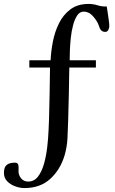

<svg xmlns="http://www.w3.org/2000/svg" viewBox="-22 -806 582 975"><path d="M533 -673Q533 -684 530.5 -702.5Q528 -721 525 -741Q522 -761 520 -773Q496 -772 474 -779Q452 -786 428 -786Q372 -786 335.5 -758.5Q299 -731 277.5 -687.5Q256 -644 246.5 -594.5Q237 -545 235 -500H127V-463H232Q231 -398 230 -332Q229 -266 227 -201Q226 -181 224.5 -143Q223 -105 218 -60.5Q213 -16 202 24Q191 64 171.5 90Q152 116 121 116Q99 116 85.5 100Q72 84 72 63Q72 56 72.5 46Q73 36 69.5 28Q66 20 54 20Q26 20 12 31.5Q-2 43 -2 72Q-2 98 15 115Q32 132 56 140.5Q80 149 102 149Q182 149 233 102.5Q284 56 306 -17Q318 -58 320.5 -102Q323 -146 324 -189Q326 -257 327.5 -326Q329 -395 330 -463H465V-500H332V-510Q332 -524 333 -552Q334 -580 337.5 -613.5Q341 -647 349 -677.5Q357 -708 370 -727.5Q383 -747 403 -747Q428 -747 446.5 -727.5Q465 -708 475 -688Q478 -682 480 -675.5Q482 -669 485 -662Q493 -644 512 -644Q523 -644 528 -654Q533 -664 533 -673Z"/></svg>

Font: UoqMunThenKhung
Style: Regular
Weight: 400
Designer: Font-Kai, 金井和夫, 宇文滿月
Foundry: Kazuo Kanai, Moonlit Owen
Version: Version 1.197